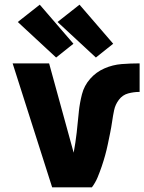

<svg xmlns="http://www.w3.org/2000/svg" viewBox="-20 -801 617 821"><path d="M203 0H373Q388 -20 397.5 -43Q407 -66 415 -89.5Q423 -113 429.5 -136.5Q436 -160 441 -184Q446 -208 451 -232.5Q456 -257 459.5 -281.5Q463 -306 468 -330Q473 -354 488.5 -374.5Q504 -395 528 -401.5Q552 -408 577 -408V-530Q538 -530 500 -527Q462 -524 426.5 -508.5Q391 -493 365.5 -464Q340 -435 330.5 -398Q321 -361 317 -323V-322Q313 -278 308 -234.5Q303 -191 295 -148Q291 -161 287 -177L190 -530H34ZM390 -555 464 -614 320 -781 226 -707ZM220 -555 294 -614 150 -781 56 -707Z"/></svg>

Font: Iosevka Sparkle Heavy
Style: Regular
Weight: 900
Designer: Belleve Invis
Foundry: Belleve Invis
Version: Version 4.5.0; ttfautohint (v1.8.3)